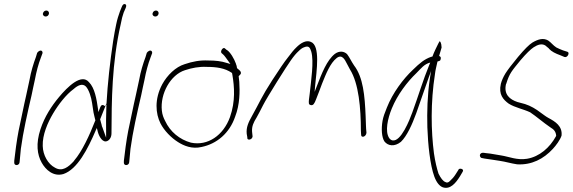

<svg xmlns="http://www.w3.org/2000/svg" viewBox="-20 -760 2774 930"><path d="M188 -695C186 -687 193 -680 201 -680C209 -680 215 -685 217 -693C219 -701 213 -709 205 -709C197 -709 190 -704 188 -695ZM123 -373C118 -350 113 -326 107 -299C101 -272 95 -246 89 -216L70 -126C62 -86 52 -12 49 19V30C51 45 75 42 75 24L76 14C77 7 78 -11 81 -39C92 -121 113 -213 133 -299C139 -325 143 -350 149 -374C156 -412 166 -450 178 -481L185 -500C187 -503 186 -507 185 -510C179 -521 165 -512 160 -504L154 -484C142 -452 130 -413 123 -373ZM149 -371Z M176 -134C153 -64 160 -11 182 28C201 62 238 97 287 83C355 60 405 -38 444 -129L449 -140L452 -129C456 -107 472 -73 493 -75C508 -77 520 -93 520 -114C521 -272 521 -452 565 -644C569 -667 574 -685 579 -699L589 -722C593 -732 592 -738 586 -740C580 -742 574 -738 570 -727L561 -705C555 -688 548 -668 543 -643C538 -620 533 -593 528 -561C513 -461 501 -353 496 -260L495 -235C494 -197 493 -160 494 -126V-93L484 -121C481 -129 478 -137 475 -146L474 -147C472 -160 467 -171 465 -182L492 -250C490 -249 486 -247 486 -246C485 -249 482 -250 480 -251C470 -253 467 -245 462 -231L456 -217L455 -230C448 -280 439 -334 411 -362C374 -406 307 -339 266 -290C230 -247 196 -195 176 -134ZM187 -53C185 -107 211 -166 237 -210C263 -254 300 -302 337 -329C356 -346 379 -358 396 -341C411 -325 422 -289 426 -261L433 -215C435 -202 440 -188 442 -177L441 -175C414 -106 378 -27 339 18V19C311 50 281 73 246 52C213 35 188 -8 187 -53ZM337 -329V-328ZM492 -250C494 -251 495 -252 495 -252V-253C495 -255 496 -258 496 -260Z M719 -695C717 -687 724 -680 732 -680C740 -680 746 -685 748 -693C750 -701 744 -709 736 -709C728 -709 721 -704 719 -695ZM654 -373C649 -350 644 -326 638 -299C632 -272 626 -246 620 -216L601 -126C593 -86 583 -12 580 19V30C582 45 606 42 606 24L607 14C608 7 609 -11 612 -39C623 -121 644 -213 664 -299C670 -325 674 -350 680 -374C687 -412 697 -450 709 -481L716 -500C718 -503 717 -507 716 -510C710 -521 696 -512 691 -504L685 -484C673 -452 661 -413 654 -373ZM680 -371Z M766 -352C727 -279 734 -209 757 -163C775 -127 810 -92 842 -72C870 -54 910 -37 956 -48C1030 -63 1092 -115 1119 -195C1142 -254 1142 -317 1139 -364L1136 -391L1139 -394C1160 -411 1134 -423 1128 -430C1127 -438 1126 -444 1123 -450V-451C1114 -476 1096 -507 1079 -518H1078L1070 -525C1062 -535 1045 -513 1053 -503L1061 -496C1067 -491 1078 -475 1086 -464L1096 -450L1079 -455C1052 -464 1023 -467 989 -467C948 -469 912 -462 874 -449C831 -436 790 -396 766 -352ZM764 -224C755 -306 806 -398 876 -420C909 -431 945 -438 981 -436C1029 -436 1070 -430 1103 -407L1104 -406L1106 -395C1115 -341 1121 -269 1094 -193C1062 -104 986 -52 905 -69C850 -84 804 -122 780 -174C772 -189 766 -205 764 -224ZM1061 -496H1060ZM1144 -410Z M1175 -112 1178 -95C1175 -75 1207 -84 1203 -103L1201 -122C1199 -148 1208 -167 1223 -191C1232 -208 1243 -227 1254 -250C1273 -288 1368 -439 1389 -468C1403 -488 1415 -502 1426 -512C1436 -522 1444 -528 1453 -531C1477 -541 1482 -528 1488 -509C1501 -462 1487 -371 1480 -305C1477 -284 1475 -268 1476 -262C1476 -256 1478 -253 1485 -251C1497 -248 1503 -258 1511 -279C1521 -305 1530 -327 1540 -355C1559 -402 1579 -454 1611 -479C1638 -500 1652 -467 1659 -454L1675 -424C1718 -356 1728 -234 1728 -128L1729 -110C1728 -88 1755 -98 1755 -118C1752 -145 1753 -157 1751 -198C1747 -297 1739 -386 1695 -443C1682 -462 1674 -481 1661 -498C1646 -512 1624 -515 1602 -499C1563 -468 1539 -406 1514 -341L1504 -315L1506 -341C1514 -420 1532 -539 1486 -557C1462 -568 1435 -550 1416 -531C1403 -519 1390 -502 1374 -481C1357 -460 1333 -424 1299 -372C1246 -290 1237 -263 1201 -199C1183 -167 1172 -143 1175 -112ZM1223 -191V-190ZM1426 -512H1425ZM1493 -452V-451ZM1675 -424H1676L1675 -425Z M1833 -175C1826 -135 1829 -95 1842 -75C1859 -53 1891 -48 1922 -73C1951 -101 1976 -156 1996 -211C2016 -266 2035 -325 2055 -380L2068 -416L2062 -379C2050 -297 2048 -219 2050 -143C2053 -60 2063 39 2084 96C2095 125 2109 141 2124 147C2161 160 2188 126 2208 94L2221 72C2230 58 2206 53 2201 61V62L2187 84C2179 97 2169 108 2160 116C2152 125 2144 126 2138 122C2126 118 2115 103 2104 81C2096 56 2088 24 2082 -17C2068 -124 2065 -263 2087 -402C2089 -421 2094 -438 2097 -453L2099 -462C2105 -464 2113 -465 2114 -471V-472C2117 -481 2115 -486 2107 -489C2112 -506 2115 -518 2119 -530C2118 -555 2111 -561 2109 -560C2108 -559 2107 -556 2103 -549C2098 -539 2081 -505 2075 -487L2074 -486C2072 -485 2071 -485 2069 -485C2035 -473 2014 -455 1980 -422C1933 -378 1882 -310 1854 -239C1844 -215 1836 -193 1833 -175ZM1878 -235C1905 -301 1952 -363 1997 -406C2019 -428 2035 -450 2064 -457L2059 -445C2030 -375 2005 -291 1977 -215C1964 -179 1922 -72 1881 -80C1875 -81 1868 -86 1864 -93C1845 -124 1857 -184 1878 -235ZM2208 94Z M2311 -18C2299 -11 2306 3 2312 5L2327 8C2353 11 2376 16 2400 19C2428 23 2457 32 2485 36C2555 40 2613 10 2658 -39C2673 -55 2693 -82 2700 -103C2705 -149 2670 -171 2636 -189C2623 -196 2611 -206 2598 -215C2576 -232 2551 -247 2523 -256L2486 -266C2450 -278 2419 -302 2431 -353L2432 -354C2448 -406 2459 -416 2501 -468C2529 -501 2551 -522 2565 -531C2585 -544 2604 -550 2621 -540L2639 -525V-524C2652 -510 2670 -501 2695 -492L2714 -484C2729 -479 2741 -505 2729 -509L2707 -516C2695 -521 2684 -525 2675 -530C2659 -540 2650 -554 2635 -564C2612 -577 2588 -571 2559 -554C2543 -544 2520 -521 2489 -484C2459 -448 2438 -420 2428 -404C2417 -386 2410 -369 2406 -354C2394 -302 2418 -277 2444 -258C2474 -239 2514 -232 2548 -216C2578 -196 2612 -166 2646 -143C2663 -133 2672 -123 2674 -103L2673 -100C2643 -45 2593 -1 2533 9C2485 17 2446 -1 2408 -7C2385 -10 2362 -16 2337 -18H2336L2322 -20C2319 -20 2314 -20 2311 -18ZM2486 36H2485ZM2635 -564Z"/></svg>

Font: Stray Cat
Style: LtCnObl
Weight: 300
Version: Version 1.0